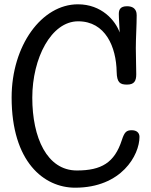

<svg xmlns="http://www.w3.org/2000/svg" viewBox="-20 -858 701 892"><path d="M628 -222C628 -241 615 -253 592 -253C567 -253 558 -244 546 -207C512 -102 451 -66 337 -66C198 -66 130 -219 130 -404C130 -588 218 -759 343 -759C470 -759 520 -640 522 -524C523 -474 538 -465 570 -465C603 -465 613 -481 613 -513C613 -555 611 -592 611 -634C611 -682 615 -740 615 -787C615 -797 614 -829 570 -829C538 -829 532 -812 532 -793C532 -790 532 -777 536 -707C516 -763 452 -838 342 -838C174 -838 34 -647 34 -405C34 -106 184 14 329 14C545 14 628 -138 628 -222Z"/></svg>

Font: Life Savers
Style: ExtraBold
Weight: 800
Designer: Pablo Impallari, Rodrigo Fuenzalida, Brenda Gallo
Foundry: Pablo Impallari, Rodrigo Fuenzalida, Brenda Gallo
Version: Version 3.000